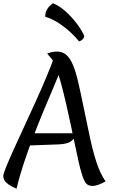

<svg xmlns="http://www.w3.org/2000/svg" viewBox="-25 -1120 690 1173"><path d="M352 -707Q332 -657 303.5 -590.5Q275 -524 243 -447Q211 -370 179.5 -288Q148 -206 121 -124.5Q94 -43 76 33Q44 19 26 6Q8 -7 1.5 -19.5Q-5 -32 -5 -44Q-5 -57 12 -99Q29 -141 57 -203Q85 -265 119.5 -339.5Q154 -414 189.5 -492Q225 -570 256 -643.5Q287 -717 308 -776ZM473 -64Q466 -85 456 -128.5Q446 -172 434 -230.5Q422 -289 408 -354.5Q394 -420 379 -485.5Q364 -551 348.5 -608.5Q333 -666 318 -708Q305 -743 289.5 -761.5Q274 -780 263 -793Q279 -799 294 -802Q309 -805 322 -805Q358 -805 381.5 -783.5Q405 -762 421.5 -721.5Q438 -681 451.5 -623.5Q465 -566 480 -493Q501 -396 519.5 -304Q538 -212 562 -136Q586 -60 620 -12Q600 0 578 8Q556 16 541 16Q510 16 497 -4.5Q484 -25 473 -64ZM167 -306H436Q433 -278 417 -263.5Q401 -249 379.5 -244Q358 -239 337 -238L145 -231ZM490 -900Q489 -889 479.5 -879.5Q470 -870 458 -867Q438 -893 405.5 -923Q373 -953 333.5 -979Q294 -1005 251 -1018Q252 -1044 261 -1060Q270 -1076 281 -1086Q292 -1096 299 -1100Q337 -1085 375 -1051Q413 -1017 444 -976Q475 -935 490 -900Z"/></svg>

Font: Merienda
Style: Regular
Weight: 400
Designer: Eduardo Rodriguez Tunni
Foundry: Eduardo Rodriguez Tunni
Version: Version 2.001